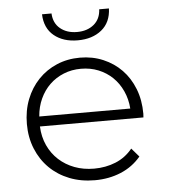

<svg xmlns="http://www.w3.org/2000/svg" viewBox="-52 -774 726 826"><g transform="rotate(-5 310.5 -361.5)"><path d="M503 -290Q500 -331 484 -366Q468 -401 442 -426Q416 -451 381.5 -465Q347 -479 306 -479Q266 -479 231.5 -465Q197 -451 171 -426Q145 -401 129 -366Q113 -331 110 -290ZM325 4Q265 4 215.5 -15.5Q166 -35 130 -70.5Q94 -106 74 -155Q54 -204 54 -262Q54 -320 73 -368.5Q92 -417 126 -452.5Q160 -488 206 -507.5Q252 -527 306 -527Q360 -527 406 -507.5Q452 -488 485.5 -453.5Q519 -419 538 -370.5Q557 -322 557 -263Q557 -259 556.5 -255Q556 -251 556 -247H109Q111 -202 128 -165Q145 -128 174 -101.5Q203 -75 241.5 -60.5Q280 -46 326 -46Q376 -46 419 -63.5Q462 -81 492 -118L524 -81Q489 -39 437.5 -17.5Q386 4 325 4ZM304 -602Q241 -602 201.5 -634.5Q162 -667 160 -727H201Q203 -685 231.5 -661.5Q260 -638 304 -638Q348 -638 376.5 -661.5Q405 -685 407 -727H449Q447 -667 407 -634.5Q367 -602 304 -602Z"/></g></svg>

Font: Montserrat-Alt1 Light
Style: Regular
Weight: 300
Designer: Differentunic
Foundry: Differentunic
Version: Version 7.222